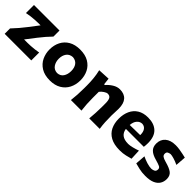

<svg xmlns="http://www.w3.org/2000/svg" viewBox="206 -1590 2618 2618"><g transform="rotate(45 1515.0 -281.0)"><path d="M34.7 0V-103.5Q79.1 -149.9 118.4 -196.3Q157.7 -242.7 189.9 -284.7L299.3 -427.7H252.9Q226.6 -427.7 190.2 -425.3Q153.8 -422.9 114.5 -418Q75.2 -413.1 39.6 -405.3V-560.5H531.7V-443.4Q500.5 -412.1 460 -365.5Q419.4 -318.8 386.2 -275.4L276.4 -132.8H343.8Q370.1 -132.8 405.5 -135Q440.9 -137.2 478.3 -141.6Q515.6 -146 547.9 -152.3V0Z M918.9 15.1Q815.9 15.1 749 -26.6Q682.1 -68.4 649.9 -136Q617.7 -203.6 617.7 -281.7Q617.7 -365.7 651.6 -432.4Q685.5 -499 752 -537.8Q818.4 -576.7 915.5 -576.7Q1015.6 -576.7 1082 -537.4Q1148.4 -498 1181.6 -431.4Q1214.8 -364.7 1214.8 -281.7Q1214.8 -197.3 1180.4 -129.9Q1146 -62.5 1079.8 -23.7Q1013.7 15.1 918.9 15.1ZM918 -127Q977.5 -129.9 1006.8 -174.1Q1036.1 -218.3 1036.1 -281.7Q1036.1 -348.6 1005.9 -388.7Q975.6 -428.7 918 -433.6Q858.4 -430.2 827.4 -388.2Q796.4 -346.2 796.4 -281.7Q796.4 -220.2 827.1 -175Q857.9 -129.9 918 -127Z M1312 0Q1318.8 -59.6 1322.5 -116.2Q1326.2 -172.9 1326.2 -242.2V-298.3Q1326.2 -362.3 1319.8 -427.7Q1313.5 -493.2 1297.4 -560.5L1469.2 -569.3L1480.5 -472.2H1495.1Q1529.8 -514.2 1580.3 -545.4Q1630.9 -576.7 1682.1 -576.7Q1767.6 -576.7 1812.3 -526.6Q1856.9 -476.6 1856.9 -377.4Q1856.9 -340.8 1854.7 -306.2Q1852.5 -271.5 1852.5 -242.2Q1852.5 -172.9 1855.5 -116.2Q1858.4 -59.6 1867.7 0H1665.5Q1670.9 -59.6 1674.3 -115Q1677.7 -170.4 1677.7 -232.9V-301.3Q1677.7 -359.4 1662.4 -388.2Q1647 -417 1606.4 -417Q1585 -417 1553.5 -396.2Q1522 -375.5 1501.5 -348.1V-232.9Q1501.5 -170.4 1504.9 -115Q1508.3 -59.6 1515.6 0Z M2265.1 15.1Q2155.8 15.1 2086.7 -22.9Q2017.6 -61 1985.1 -127.9Q1952.6 -194.8 1952.6 -281.7Q1952.6 -368.2 1983.2 -434.6Q2013.7 -501 2074.5 -538.8Q2135.3 -576.7 2225.6 -576.7Q2341.8 -576.7 2406.5 -515.1Q2471.2 -453.6 2471.2 -327.1Q2471.2 -304.7 2469.7 -286.9Q2468.3 -269 2465.8 -252H2120.6Q2127.9 -193.4 2168.2 -161.1Q2208.5 -128.9 2287.1 -128.9Q2316.9 -128.9 2365.2 -140.9Q2413.6 -152.8 2455.6 -168.5L2462.4 -18.6Q2427.2 -9.3 2378.2 2.9Q2329.1 15.1 2265.1 15.1ZM2318.4 -330.1Q2319.8 -391.1 2295.4 -424.6Q2271 -458 2227.5 -460Q2182.6 -457.5 2153.6 -422.6Q2124.5 -387.7 2119.6 -326.7Z M2761.2 15.1Q2691.4 15.1 2639.4 2.2Q2587.4 -10.7 2552.7 -19.5L2563.5 -166.5Q2608.9 -144 2659.9 -128.4Q2710.9 -112.8 2749.5 -112.8Q2778.8 -114.7 2800.3 -126.7Q2821.8 -138.7 2821.8 -172.9Q2821.8 -200.2 2796.6 -212.6Q2771.5 -225.1 2707 -243.2Q2630.4 -263.7 2592 -300.8Q2553.7 -337.9 2553.7 -402.8Q2553.7 -481.9 2607.4 -528.8Q2661.1 -575.7 2759.8 -575.7Q2794.4 -575.7 2833.5 -569.8Q2872.6 -564 2908 -556.2Q2943.4 -548.3 2965.8 -543L2954.6 -391.6Q2902.8 -416 2859.6 -428.2Q2816.4 -440.4 2795.4 -440.4Q2775.9 -438.5 2754.9 -428.5Q2733.9 -418.5 2733.9 -387.2Q2733.9 -361.3 2752.9 -346.2Q2772 -331.1 2823.2 -316.9Q2916 -292.5 2957.5 -260Q2999 -227.5 2999 -162.1Q2999 -110.8 2974.4 -70.8Q2949.7 -30.8 2897.5 -7.8Q2845.2 15.1 2761.2 15.1Z"/></g></svg>

Font: Pinar DS4-Bold
Style: Regular
Weight: 700
Designer: Amin Abedi
Version: Version 2.000